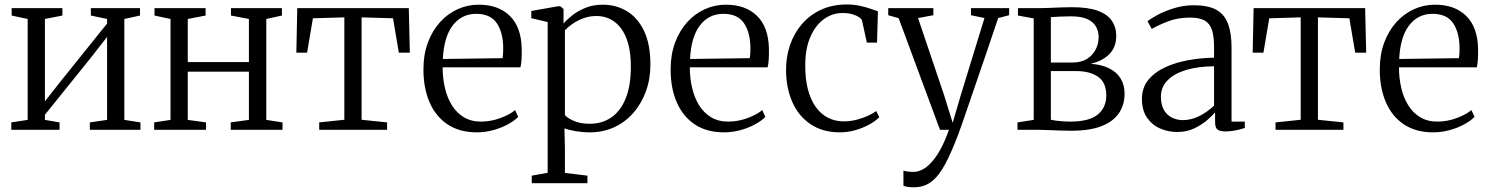

<svg xmlns="http://www.w3.org/2000/svg" viewBox="-20 -568 6513 840"><path d="M29.5 0V-32.5L101 -43.5V-485L31 -500V-532.5H253V-500L176.5 -485V-124.5L244 -210.5L448.5 -465V-485L377.5 -500V-532.5H592.5V-500L524 -485V-43.5L594.5 -32.5V0H373V-32.5L448.5 -43.5V-406.5L375.5 -313L176.5 -66V-43.5L240.5 -32.5V0Z M654.5 0V-32.5L726 -43.5V-485L656 -500V-532.5H879.5V-500L801.5 -485V-296.5H1069V-485L990.5 -500V-532.5H1213.5V-500L1145 -485V-43.5L1216 -32.5V0H989.5V-32.5L1069 -43.5V-254.5H801.5V-43.5L881.5 -32.5V0Z M1376.5 0V-32.5L1486.5 -44V-492L1349 -488L1323.5 -337.5H1276.5L1280.5 -532.5H1768.5L1773 -337.5H1725L1699.5 -488L1562 -492V-44L1673.5 -32.5V0Z M2066 11Q1991 11 1939 -23.2Q1887 -57.5 1859.8 -119.5Q1832.5 -181.5 1832.5 -264Q1832.5 -329.5 1852 -381.8Q1871.5 -434 1905 -471Q1938.5 -508 1982.2 -527.8Q2026 -547.5 2074 -547.5Q2160.5 -547.5 2210.5 -498.5Q2260.5 -449.5 2262.5 -355.5Q2263 -327 2261.8 -307.8Q2260.5 -288.5 2257 -273.5H1916.5Q1916.5 -226.5 1926.5 -183.5Q1936.5 -140.5 1957 -107.5Q1977.5 -74.5 2009.2 -55.2Q2041 -36 2084.5 -36Q2127.5 -36 2169.2 -51.5Q2211 -67 2233.5 -86.5L2247 -56.5Q2228.5 -38 2199.8 -22.8Q2171 -7.5 2136.2 1.8Q2101.5 11 2066 11ZM1917.5 -310 2178.5 -313.5Q2180.5 -323 2181 -335.2Q2181.5 -347.5 2181.5 -357Q2181.5 -424.5 2153.8 -466Q2126 -507.5 2063.5 -507.5Q2030 -507.5 2003.8 -493.8Q1977.5 -480 1958.8 -454.2Q1940 -428.5 1929.8 -392Q1919.5 -355.5 1917.5 -310Z M2306.5 233.5V200.5L2376 188V-471.5L2304.5 -488.5V-520L2420.5 -540.5H2431.5L2445.5 -528.5V-465Q2459 -481 2483 -500.2Q2507 -519.5 2540.8 -533.5Q2574.5 -547.5 2617 -547.5Q2675.5 -547.5 2722.8 -519Q2770 -490.5 2797.8 -432.5Q2825.5 -374.5 2825.5 -285Q2825.5 -222.5 2806 -168.8Q2786.5 -115 2751.2 -74.5Q2716 -34 2667.5 -11.5Q2619 11 2560.5 11Q2529 11 2498 5.8Q2467 0.5 2449.5 -6.5L2451.5 80V188.5L2550 200.5V233.5ZM2560 -26.5Q2614 -26.5 2654.2 -54Q2694.5 -81.5 2717.2 -137Q2740 -192.5 2740 -276Q2740 -334 2728.5 -376Q2717 -418 2696.2 -445Q2675.5 -472 2648.5 -485Q2621.5 -498 2590 -498Q2558 -498 2530.8 -487.5Q2503.5 -477 2483.2 -462.5Q2463 -448 2451.5 -435.5V-65Q2460.5 -52.5 2489.5 -39.5Q2518.5 -26.5 2560 -26.5Z M3147.5 11Q3072.5 11 3020.5 -23.2Q2968.5 -57.5 2941.2 -119.5Q2914 -181.5 2914 -264Q2914 -329.5 2933.5 -381.8Q2953 -434 2986.5 -471Q3020 -508 3063.8 -527.8Q3107.5 -547.5 3155.5 -547.5Q3242 -547.5 3292 -498.5Q3342 -449.5 3344 -355.5Q3344.5 -327 3343.2 -307.8Q3342 -288.5 3338.5 -273.5H2998Q2998 -226.5 3008 -183.5Q3018 -140.5 3038.5 -107.5Q3059 -74.5 3090.8 -55.2Q3122.5 -36 3166 -36Q3209 -36 3250.8 -51.5Q3292.5 -67 3315 -86.5L3328.5 -56.5Q3310 -38 3281.2 -22.8Q3252.5 -7.5 3217.8 1.8Q3183 11 3147.5 11ZM2999 -310 3260 -313.5Q3262 -323 3262.5 -335.2Q3263 -347.5 3263 -357Q3263 -424.5 3235.2 -466Q3207.5 -507.5 3145 -507.5Q3111.5 -507.5 3085.2 -493.8Q3059 -480 3040.2 -454.2Q3021.5 -428.5 3011.2 -392Q3001 -355.5 2999 -310Z M3655 11Q3579.5 11 3526.8 -24.2Q3474 -59.5 3446.8 -120.8Q3419.5 -182 3419 -260.5Q3418.5 -318.5 3436.2 -370.5Q3454 -422.5 3488.2 -462.5Q3522.5 -502.5 3572.2 -525.5Q3622 -548.5 3686 -548.5Q3714 -548.5 3740.8 -542.8Q3767.5 -537 3788.5 -529.8Q3809.5 -522.5 3821 -518.5L3817 -381.5H3772.5L3751.5 -477.5Q3750.5 -484 3739.8 -491.8Q3729 -499.5 3710.5 -505.2Q3692 -511 3666 -511Q3620.5 -511 3583.5 -483.5Q3546.5 -456 3524.8 -405.2Q3503 -354.5 3503 -283.5Q3502.5 -223.5 3514.5 -177.5Q3526.5 -131.5 3548.8 -100.2Q3571 -69 3602.2 -53Q3633.5 -37 3671 -37Q3700 -37 3727.2 -44Q3754.5 -51 3776.8 -61.2Q3799 -71.5 3813.5 -82L3827 -55.5Q3809.5 -37.5 3781.8 -22.5Q3754 -7.5 3721 1.8Q3688 11 3655 11Z M3977.5 251.5Q3962.5 251.5 3950.5 249.5Q3938.5 247.5 3932.5 244.5V178Q3938.5 181 3951.2 182.5Q3964 184 3976.5 184Q3998.5 184 4020 171.5Q4041.5 159 4061.2 135.2Q4081 111.5 4098.8 77.2Q4116.5 43 4131.5 0H4092.5L3911.5 -488.5L3866 -501.5V-532.5H4063.5V-501.5L3996.5 -489L4110.5 -151.5L4148 -30.5L4183.5 -152L4287 -489L4228 -501.5V-532.5H4395V-501.5L4347 -489Q4318 -402 4293 -329.2Q4268 -256.5 4248 -198Q4228 -139.5 4213 -95.8Q4198 -52 4188 -23.5Q4178 5 4173.5 17Q4143.5 96.5 4116 148.5Q4088.5 200.5 4056 226Q4023.5 251.5 3977.5 251.5Z M4666 4Q4644 4 4616.5 3Q4589 2 4564.5 1Q4540 0 4525.5 0H4431.5V-32.5L4502.5 -43.5V-487.5L4433.5 -500V-532.5H4533.5Q4549.5 -532.5 4572 -533.5Q4594.5 -534.5 4620 -535.5Q4645.5 -536.5 4670 -536.5Q4740.5 -536.5 4782.8 -521Q4825 -505.5 4844.2 -477.2Q4863.5 -449 4863.5 -411Q4863.5 -361 4833 -330.8Q4802.5 -300.5 4751.5 -289Q4799.5 -285.5 4832.8 -269Q4866 -252.5 4883 -224.2Q4900 -196 4900 -158Q4900 -110 4875.8 -73.5Q4851.5 -37 4800 -16.5Q4748.5 4 4666 4ZM4662.5 -36Q4745 -36 4782.5 -66.8Q4820 -97.5 4820 -150.5Q4820 -207.5 4783.8 -232.2Q4747.5 -257 4689.5 -257H4577.5V-44Q4586 -42 4599.5 -40.2Q4613 -38.5 4629.2 -37.2Q4645.5 -36 4662.5 -36ZM4577.5 -294.5H4672.5Q4710.5 -294.5 4735.8 -310.5Q4761 -326.5 4773.8 -351.8Q4786.5 -377 4786.5 -406Q4786.5 -431.5 4774.8 -452Q4763 -472.5 4736.8 -484.5Q4710.5 -496.5 4666 -496.5Q4643 -496.5 4619.8 -495.5Q4596.5 -494.5 4577.5 -493Z M5130 9.5Q5091 9.5 5055.8 -5.8Q5020.5 -21 4998.2 -53.2Q4976 -85.5 4976 -135.5Q4976 -185 5004.5 -219.2Q5033 -253.5 5079.5 -274.5Q5126 -295.5 5181.5 -305.2Q5237 -315 5291.5 -315.5V-361.5Q5291.5 -406.5 5283 -435Q5274.5 -463.5 5251.8 -477.2Q5229 -491 5186 -491Q5132 -491 5089.2 -474.2Q5046.5 -457.5 5019 -441.5L5000.5 -475Q5014 -486.5 5044.8 -503Q5075.5 -519.5 5116.8 -532.2Q5158 -545 5203.5 -545Q5265 -545 5300.8 -525.5Q5336.5 -506 5352.2 -465Q5368 -424 5368 -360.5V-36H5426V-8Q5415 -4.5 5401 -1Q5387 2.5 5371.2 4.8Q5355.5 7 5340 7Q5318.5 7 5307.2 -0.8Q5296 -8.5 5296 -34.5V-76.5Q5285.5 -63.5 5262 -43Q5238.5 -22.5 5205.2 -6.5Q5172 9.5 5130 9.5ZM5155.5 -42.5Q5191.5 -42.5 5227 -60.2Q5262.5 -78 5291.5 -106V-278Q5220.5 -277.5 5168.2 -261.5Q5116 -245.5 5087.5 -216Q5059 -186.5 5059 -145.5Q5059 -110 5072 -87.2Q5085 -64.5 5107 -53.5Q5129 -42.5 5155.5 -42.5Z M5560.5 0V-32.5L5670.5 -44V-492L5533 -488L5507.5 -337.5H5460.5L5464.5 -532.5H5952.5L5957 -337.5H5909L5883.5 -488L5746 -492V-44L5857.5 -32.5V0Z M6250 11Q6175 11 6123 -23.2Q6071 -57.5 6043.8 -119.5Q6016.5 -181.5 6016.5 -264Q6016.5 -329.5 6036 -381.8Q6055.5 -434 6089 -471Q6122.5 -508 6166.2 -527.8Q6210 -547.5 6258 -547.5Q6344.5 -547.5 6394.5 -498.5Q6444.5 -449.5 6446.5 -355.5Q6447 -327 6445.8 -307.8Q6444.5 -288.5 6441 -273.5H6100.5Q6100.5 -226.5 6110.5 -183.5Q6120.5 -140.5 6141 -107.5Q6161.5 -74.5 6193.2 -55.2Q6225 -36 6268.5 -36Q6311.5 -36 6353.2 -51.5Q6395 -67 6417.5 -86.5L6431 -56.5Q6412.5 -38 6383.8 -22.8Q6355 -7.5 6320.2 1.8Q6285.5 11 6250 11ZM6101.5 -310 6362.5 -313.5Q6364.5 -323 6365 -335.2Q6365.5 -347.5 6365.5 -357Q6365.5 -424.5 6337.8 -466Q6310 -507.5 6247.5 -507.5Q6214 -507.5 6187.8 -493.8Q6161.5 -480 6142.8 -454.2Q6124 -428.5 6113.8 -392Q6103.5 -355.5 6101.5 -310Z"/></svg>

Font: Merriweather 72pt Light
Style: Regular
Weight: 300
Version: Version 2.100